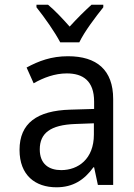

<svg xmlns="http://www.w3.org/2000/svg" viewBox="-20 -786 570 816"><path d="M236 -606H317C339 -652 387 -715 419 -755V-766H369C335 -735 311 -711 276 -673C246 -707 212 -743 184 -766H135V-755C170 -711 213 -650 236 -606ZM220 10C290 10 338 -21 377 -75H380L396 0H461V-365C461 -489 391 -547 269 -547C198 -547 145 -527 93 -499L123 -432C165 -456 213 -474 264 -474C332 -474 380 -443 380 -354V-323L279 -320C137 -316 63 -262 63 -149C63 -41 130 10 220 10ZM240 -63C189 -63 149 -88 149 -151C149 -220 194 -255 299 -259L379 -262V-214C379 -110 312 -63 240 -63Z"/></svg>

Font: Noto Sans Mono Condensed
Style: Regular
Weight: 400
Width: 3
Designer: Monotype Design Team
Foundry: Monotype Imaging Inc.
Version: Version 2.014